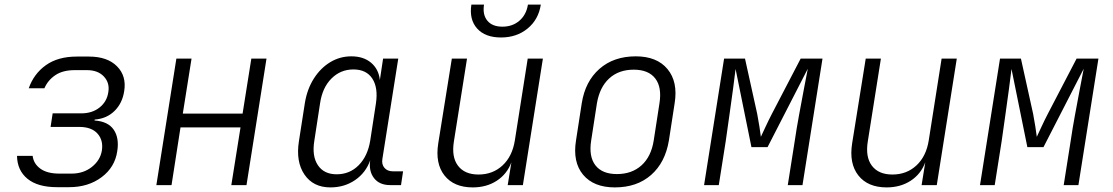

<svg xmlns="http://www.w3.org/2000/svg" viewBox="-20 -805 4840 835"><path d="M228 9Q144 9 99.5 -27.5Q55 -64 54 -127H122Q126 -93 155.5 -71.5Q185 -50 238 -50H291Q343 -50 379.5 -79Q416 -108 423 -150Q430 -195 404 -224Q378 -253 325 -253H200L209 -312H333Q381 -312 413 -337.5Q445 -363 451 -404Q458 -444 432 -472Q406 -500 358 -500H305Q253 -500 220.5 -478Q188 -456 173 -421H105Q127 -484 179.5 -521.5Q232 -559 314 -559H367Q447 -559 489 -516.5Q531 -474 520 -408Q512 -356 478 -322.5Q444 -289 392 -285L391 -281Q450 -277 474.5 -241Q499 -205 490 -148Q480 -78 422 -34.5Q364 9 281 9Z M660 0 747 -550H813L775 -311H1035L1073 -550H1139L1052 0H986L1026 -251H765L726 0Z M1417 10Q1342 10 1304 -46Q1266 -102 1280 -191L1306 -358Q1316 -418 1345 -463.5Q1374 -509 1416 -534.5Q1458 -560 1508 -560Q1561 -560 1594 -532Q1627 -504 1632 -457L1646 -550H1712L1643 -114Q1639 -90 1652 -75Q1665 -60 1688 -60H1733L1724 0H1677Q1630 0 1606.5 -30.5Q1583 -61 1590 -108Q1571 -54 1524.5 -22Q1478 10 1417 10ZM1444 -47Q1501 -47 1540 -86.5Q1579 -126 1590 -193L1615 -356Q1625 -424 1599 -463.5Q1573 -503 1517 -503Q1461 -503 1421.5 -463.5Q1382 -424 1372 -356L1347 -193Q1336 -126 1362.5 -86.5Q1389 -47 1444 -47Z M2036 10Q1954 10 1913 -42Q1872 -94 1886 -182L1945 -550H2011L1954 -190Q1943 -122 1972 -84Q2001 -46 2061 -46Q2123 -46 2165.5 -85.5Q2208 -125 2219 -194L2275 -550H2341L2254 0H2188L2204 -99Q2185 -48 2140.5 -19Q2096 10 2036 10ZM2159 -642Q2090 -642 2055 -681Q2020 -720 2030 -785H2085Q2078 -741 2099.5 -715Q2121 -689 2165 -689Q2209 -689 2239 -715Q2269 -741 2276 -785H2332Q2322 -720 2274.5 -681Q2227 -642 2159 -642Z M2654 10Q2562 10 2516 -45Q2470 -100 2485 -194L2510 -356Q2525 -451 2587 -505.5Q2649 -560 2745 -560Q2837 -560 2883 -504.5Q2929 -449 2914 -356L2889 -194Q2873 -98 2811.5 -44Q2750 10 2654 10ZM2663 -48Q2728 -48 2770 -86Q2812 -124 2823 -194L2848 -356Q2859 -426 2829.5 -464Q2800 -502 2736 -502Q2671 -502 2629.5 -464Q2588 -426 2576 -356L2551 -194Q2540 -124 2569.5 -86Q2599 -48 2663 -48Z M3042 0 3129 -550H3220L3273 -310Q3278 -284 3282.5 -255.5Q3287 -227 3289 -210Q3297 -227 3310 -255Q3323 -283 3337 -310L3462 -550H3557L3470 0H3406L3436 -190Q3444 -245 3455 -304.5Q3466 -364 3476 -417Q3486 -470 3493 -506L3318 -165H3248L3179 -505Q3175 -471 3168 -418.5Q3161 -366 3152.5 -306.5Q3144 -247 3136 -190L3106 0Z M3836 10Q3754 10 3713 -42Q3672 -94 3686 -182L3745 -550H3811L3754 -190Q3743 -122 3772 -84Q3801 -46 3861 -46Q3923 -46 3965.5 -85.5Q4008 -125 4019 -194L4075 -550H4141L4054 0H3988L4004 -99Q3985 -48 3940.5 -19Q3896 10 3836 10Z M4242 0 4329 -550H4420L4473 -310Q4478 -284 4482.5 -255.5Q4487 -227 4489 -210Q4497 -227 4510 -255Q4523 -283 4537 -310L4662 -550H4757L4670 0H4606L4636 -190Q4644 -245 4655 -304.5Q4666 -364 4676 -417Q4686 -470 4693 -506L4518 -165H4448L4379 -505Q4375 -471 4368 -418.5Q4361 -366 4352.5 -306.5Q4344 -247 4336 -190L4306 0Z"/></svg>

Font: JetBrains Mono NL ExtraLight
Style: Italic
Weight: 200
Italic angle: -9°
Monospace: yes
Designer: Philipp Nurullin, Konstantin Bulenkov
Foundry: JetBrains
Version: Version 2.305; ttfautohint (v1.8.4.7-5d5b)